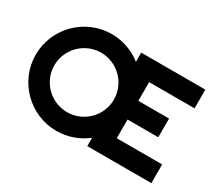

<svg xmlns="http://www.w3.org/2000/svg" viewBox="-133 -969 1392 1245"><g transform="rotate(30 563.0 -347.0)"><path d="M1093 -140H753V-280H983V-420H753V-560H1093V-700H613V-631C551 -680 473 -709 389 -709C190 -709 27 -547 27 -347C27 -148 190 15 389 15C473 15 551 -14 613 -62V0H1093ZM612 -347C612 -225 512 -125 389 -125C266 -125 166 -225 166 -347C166 -470 266 -570 389 -570C512 -570 612 -470 612 -347Z"/></g></svg>

Font: Righteous
Style: Regular
Weight: 400
Designer: Astigmatic (AOETI)
Foundry: Astigmatic (AOETI)
Version: Version 1.000